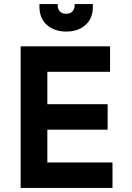

<svg xmlns="http://www.w3.org/2000/svg" viewBox="-20 -929 652 949"><path d="M82 0V-700H524V-574H214V-414H512V-288H214V-126H536V0ZM307 -773Q249 -773 212 -805.5Q175 -838 175 -895V-909H265V-903Q265 -885 275.5 -873Q286 -861 307 -861Q328 -861 338.5 -873Q349 -885 349 -903V-909H439V-895Q439 -838 402.5 -805.5Q366 -773 307 -773Z"/></svg>

Font: Space Mono
Style: Bold
Weight: 700
Monospace: yes
Designer: Colophon Foundry + Benjamin Critton
Foundry: Colophon Foundry & Benjamin Critton
Version: Version 1.003; ttfautohint (v1.8.4.7-5d5b)